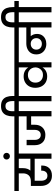

<svg xmlns="http://www.w3.org/2000/svg" viewBox="1342 -2412 1055 3828"><g transform="rotate(-90 1870.0 -498.5)"><path d="M283 9Q215 9 169 -19.5Q123 -48 100 -97Q77 -146 77 -208V-411H164Q249 -411 288 -454.5Q327 -498 327 -568V-652H-24V-740H846V-652H723V0H619V-335H180V-203Q180 -151 204.5 -116Q229 -81 281 -81Q329 -81 355 -112.5Q381 -144 381 -193V-205H482Q483 -200 483 -195Q483 -190 483 -188Q483 -98 430 -44.5Q377 9 283 9ZM431 -568Q431 -522 418.5 -485Q406 -448 383 -421H619V-652H431Z M670 -829Q642 -829 622.5 -848Q603 -867 603 -895Q603 -923 622.5 -942Q642 -961 670 -961Q698 -961 717 -942Q736 -923 736 -895Q736 -867 717 -848Q698 -829 670 -829Z M1092 -122Q994 -122 941.5 -180.5Q889 -239 889 -330V-496H995V-332Q995 -279 1021 -246.5Q1047 -214 1093 -214Q1140 -214 1167 -246.5Q1194 -279 1194 -332V-496H1464V-652H797V-740H1691V-652H1569V0H1464V-406H1296V-330Q1296 -269 1271.5 -222Q1247 -175 1201.5 -148.5Q1156 -122 1092 -122Z M1765 0V-652H1643V-740H1768V-781Q1768 -813 1760 -844.5Q1752 -876 1730.5 -897Q1709 -918 1668 -918Q1627 -918 1604.5 -897Q1582 -876 1574 -844.5Q1566 -813 1566 -781V-716H1464V-776Q1464 -841 1484 -893Q1504 -945 1548.5 -975.5Q1593 -1006 1668 -1006Q1745 -1006 1789 -975.5Q1833 -945 1851.5 -893Q1870 -841 1870 -776V-740H1992V-652H1870V0Z M2033 -324Q2033 -392 2061.5 -444Q2090 -496 2141.5 -525.5Q2193 -555 2260 -555Q2324 -555 2369.5 -529Q2415 -503 2440 -461V-652H1944V-740H2664V-652H2542V0H2440V-181Q2415 -138 2369.5 -112Q2324 -86 2260 -86Q2192 -86 2140.5 -116Q2089 -146 2061 -199.5Q2033 -253 2033 -324ZM2136 -321Q2136 -251 2179 -210.5Q2222 -170 2287 -170Q2340 -170 2373.5 -193Q2407 -216 2423.5 -250.5Q2440 -285 2440 -319V-320Q2440 -357 2423.5 -391Q2407 -425 2373.5 -447.5Q2340 -470 2287 -470Q2223 -470 2179.5 -429.5Q2136 -389 2136 -321Z M2908 -103Q2850 -103 2802.5 -127Q2755 -151 2727 -196Q2699 -241 2699 -302Q2699 -367 2728 -411.5Q2757 -456 2806.5 -479Q2856 -502 2917 -502H3236V-652H2616V-740H3463V-652H3341V0H3236V-414H3062Q3082 -392 3094.5 -360.5Q3107 -329 3107 -289Q3107 -230 3080.5 -188.5Q3054 -147 3009 -125Q2964 -103 2908 -103ZM2910 -192Q2960 -192 2991.5 -223Q3023 -254 3023 -303Q3023 -351 2991.5 -382.5Q2960 -414 2910 -414Q2859 -414 2826.5 -383Q2794 -352 2794 -302Q2794 -253 2826 -222.5Q2858 -192 2910 -192Z M3537 0V-652H3415V-740H3540V-781Q3540 -813 3532 -844.5Q3524 -876 3502.5 -897Q3481 -918 3440 -918Q3399 -918 3376.5 -897Q3354 -876 3346 -844.5Q3338 -813 3338 -781V-716H3236V-776Q3236 -841 3256 -893Q3276 -945 3320.5 -975.5Q3365 -1006 3440 -1006Q3517 -1006 3561 -975.5Q3605 -945 3623.5 -893Q3642 -841 3642 -776V-740H3764V-652H3642V0Z"/></g></svg>

Font: Poppins Medium
Style: Regular
Weight: 500
Designer: Ninad Kale (Devanagari), Jonny Pinhorn (Latin)
Version: Version 5.002